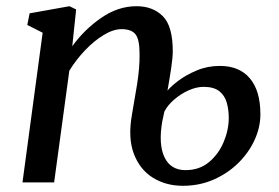

<svg xmlns="http://www.w3.org/2000/svg" viewBox="-20 -588 900 619"><path d="M213 -439Q251.5 -492.5 306 -530.2Q360.5 -568 420 -568Q472.5 -568 504.8 -536Q537 -504 537 -422.5Q537 -403 531.8 -367.8Q526.5 -332.5 520 -296Q530.5 -309 555.2 -327.8Q580 -346.5 614.5 -361Q649 -375.5 689 -375.5Q751.5 -375.5 785.5 -335.5Q819.5 -295.5 819.5 -219.5Q819.5 -178 801 -137.2Q782.5 -96.5 748.8 -63Q715 -29.5 669.2 -9.2Q623.5 11 569.5 11Q515 11 473 -15Q431 -41 411.5 -92.2Q392 -143.5 405.5 -219Q413 -261.5 421.8 -315.2Q430.5 -369 430 -413.5Q430 -460.5 417 -477.2Q404 -494 372 -494Q345.5 -494 314.8 -475.5Q284 -457 254.8 -426.5Q225.5 -396 203.5 -360L154.5 0H52.5L117.5 -482.5L68 -507.5L75.5 -545L204 -568L225.5 -557.5ZM503 -196Q490.5 -123 510.2 -81.2Q530 -39.5 578 -39.5Q623 -39.5 654 -65.5Q685 -91.5 701.2 -130.5Q717.5 -169.5 717.5 -208Q717.5 -234.5 711 -257.2Q704.5 -280 687 -294Q669.5 -308 636 -308Q613.5 -308 588.2 -296.8Q563 -285.5 541.8 -267.2Q520.5 -249 510 -228.5Z"/></svg>

Font: Merriweather
Style: Italic
Weight: 400
Italic angle: -7.8°
Designer: Eben Sorkin
Foundry: Eben Sorkin
Version: Version 2.100